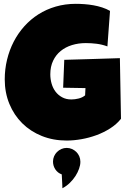

<svg xmlns="http://www.w3.org/2000/svg" viewBox="-20 -733 667 1008"><path d="M615.2 -109.4Q592.3 -80.6 558.6 -59.1Q524.9 -37.6 486.3 -23.4Q447.8 -9.3 407.2 -2.2Q366.7 4.9 330.1 4.9Q259.3 4.9 199.7 -19Q140.1 -43 96.9 -85.7Q53.7 -128.4 29.3 -187.5Q4.9 -246.6 4.9 -316.4Q4.9 -369.6 17.1 -419.9Q29.3 -470.2 52 -514.2Q74.7 -558.1 107.4 -594.7Q140.1 -631.3 181.6 -657.7Q223.1 -684.1 272.7 -698.5Q322.3 -712.9 377.9 -712.9Q398.9 -712.9 422.9 -711.2Q446.8 -709.5 470.5 -705.3Q494.1 -701.2 516.6 -693.8Q539.1 -686.5 557.6 -675.8L543.9 -489.3Q516.6 -499.5 487.5 -503.2Q458.5 -506.8 430.7 -506.8Q391.6 -506.8 357.7 -496.3Q323.7 -485.8 298.6 -465.3Q273.4 -444.8 258.8 -414.1Q244.1 -383.3 244.1 -342.8Q244.1 -317.4 251 -293.7Q257.8 -270 271.7 -251.7Q285.6 -233.4 306.4 -222.2Q327.1 -210.9 354.5 -210.9Q373 -210.9 392.8 -215.8Q412.6 -220.7 426.8 -232.4L428.7 -270.5L311.5 -272.5L317.4 -418.9Q390.1 -421.4 462.9 -423.1Q535.6 -424.8 609.4 -427.7ZM401.9 117.7Q401.9 133.8 395 153.1Q388.2 172.4 376 191.4Q363.8 210.4 346.4 227.3Q329.1 244.1 307.6 255.4Q307.6 255.4 307.4 247.6Q307.1 239.7 306.6 228.8Q306.2 217.8 305.4 205.1Q304.7 192.4 304.2 182.6Q282.7 174.8 270.5 156.2Q258.3 137.7 258.3 115.2Q258.3 100.6 263.9 87.6Q269.5 74.7 279.3 64.9Q289.1 55.2 302.2 49.3Q315.4 43.5 330.1 43.5Q344.7 43.5 357.9 49.3Q371.1 55.2 380.9 64.9Q390.6 74.7 396.2 87.6Q401.9 100.6 401.9 115.2Z"/></svg>

Font: Luckiest Guy
Style: Regular
Weight: 400
Designer: Astigmatic (AOETI)
Foundry: Astigmatic (AOETI)
Version: Version 1.000